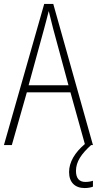

<svg xmlns="http://www.w3.org/2000/svg" viewBox="-20 -801 491 973"><path d="M365 65C365 18 393 -22 442 -66H451L250 -781H204L0 -66H40L116 -333H337L410 -71C359 -28 330 21 330 71C330 123 360 152 409 152C426 152 441 149 451 145V115C443 118 428 121 413 121C381 121 365 102 365 65ZM249 -657 327 -369H125L204 -657C212 -689 220 -715 227 -745C234 -715 242 -687 249 -657Z"/></svg>

Font: Noto Sans Malayalam UI Condensed ExtraLight
Style: Regular
Weight: 200
Width: 3
Designer: Jelle Bosma - Monotype Design Team
Foundry: Monotype Imaging Inc.
Version: Version 2.104